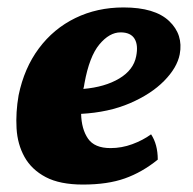

<svg xmlns="http://www.w3.org/2000/svg" viewBox="-20 -487 520 516"><path d="M203 9Q141 9 103 -11Q65 -31 46 -65Q27 -99 24.5 -142Q22 -185 30 -231Q45 -304 84.5 -357Q124 -410 182.5 -438.5Q241 -467 312 -467Q396 -467 434.5 -430.5Q473 -394 463 -341Q456 -305 421 -269.5Q386 -234 329 -209.5Q272 -185 198 -181Q199 -140 216.5 -114.5Q234 -89 277 -89Q307 -89 335.5 -99.5Q364 -110 386 -126Q404 -99 404 -58Q362 -24 315.5 -7.5Q269 9 203 9ZM207 -263Q206 -255 204 -248Q262 -253 300.5 -276Q339 -299 346 -336Q352 -366 341.5 -383Q331 -400 304 -400Q274 -400 247 -367.5Q220 -335 207 -263Z"/></svg>

Font: Vollkorn ExtraBold
Style: Italic
Weight: 800
Italic angle: -11°
Designer: Friedrich Althausen
Foundry: Friedrich Althausen
Version: Version 5.000; ttfautohint (v1.8.3)